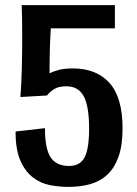

<svg xmlns="http://www.w3.org/2000/svg" viewBox="-20 -720 538 752"><path d="M460 -217Q460 -151 444.5 -107Q429 -63 401 -36.5Q373 -10 334 1Q295 12 247 12Q212 12 175.5 5Q139 -2 109 -25Q79 -48 60 -90.5Q41 -133 41 -205L156 -218Q156 -137 178.5 -103.5Q201 -70 250 -70Q294 -70 311.5 -104Q329 -138 329 -216Q329 -304 308 -343Q287 -382 240 -382Q209 -382 192 -371Q175 -360 164 -346L60 -340Q64 -391 65.5 -455Q67 -519 67 -573Q67 -611 66.5 -641.5Q66 -672 65 -700H430V-609H179Q178 -589 177 -572.5Q176 -556 175.5 -537.5Q175 -519 174.5 -494.5Q174 -470 174 -433Q190 -441 211.5 -446.5Q233 -452 265 -452Q358 -452 409 -395Q460 -338 460 -217Z"/></svg>

Font: Cantora One
Style: Regular
Weight: 400
Designer: Pablo Impallari, Rodrigo Fuenzalida
Foundry: Pablo Impallari
Version: Version 1.002; ttfautohint (v0.8) -G 200 -r 50